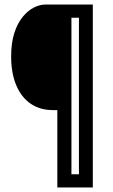

<svg xmlns="http://www.w3.org/2000/svg" viewBox="-20 -680 496 844"><path d="M232 144V-196H213Q156 -196 115 -224Q74 -252 51.5 -305Q29 -358 29 -432Q29 -492 43 -535Q57 -578 79.5 -605.5Q102 -633 128 -646.5Q154 -660 180 -660H294V144ZM270 144V86H361V144ZM327 144V-660H388V144ZM269 -602V-660H365V-602Z"/></svg>

Font: Bricolage Grotesque 24pt Condensed Light
Style: Regular
Weight: 300
Width: 3
Designer: Mathieu Triay
Foundry: Atelier Triay
Version: Version 1.001;gftools[0.9.33.dev8+g029e19f]